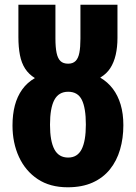

<svg xmlns="http://www.w3.org/2000/svg" viewBox="-20 -784 576 814"><path d="M267 10Q192 10 140 -24.5Q88 -59 60.5 -118.5Q33 -178 33 -252Q33 -299 43 -337Q53 -375 74 -404.5Q95 -434 128 -453Q102 -469 86.5 -493Q71 -517 64.5 -550.5Q58 -584 58 -627V-764H215V-621Q215 -583 220 -559.5Q225 -536 236.5 -525Q248 -514 269 -514Q289 -514 300.5 -525.5Q312 -537 316.5 -560.5Q321 -584 321 -620V-764H478V-623Q478 -584 470.5 -551.5Q463 -519 447.5 -495Q432 -471 405 -455Q437 -436 458.5 -407.5Q480 -379 491.5 -340.5Q503 -302 503 -253Q503 -198 489 -150Q475 -102 446 -66Q417 -30 372.5 -10Q328 10 267 10ZM269 -116Q308 -116 326 -151Q344 -186 344 -256Q344 -326 327 -360.5Q310 -395 269 -395Q229 -395 210.5 -360.5Q192 -326 192 -255Q192 -186 210.5 -151Q229 -116 269 -116Z"/></svg>

Font: Noto Sans Display Condensed ExtraBold
Style: Regular
Weight: 800
Width: 3
Designer: Monotype Design Team
Foundry: Monotype Imaging Inc.
Version: Version 2.003